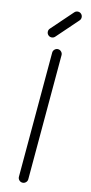

<svg xmlns="http://www.w3.org/2000/svg" viewBox="-150 -1034 509 1069"><g transform="rotate(15 104.0 -500.0)"><path d="M178 -955.3 70.3 -832.3Q63 -824 51.8 -823.2Q40.5 -822.5 32.2 -829.8Q23.9 -837.2 23.2 -848.3Q22.5 -859.4 29.8 -867.7L137.5 -990.7Q144.8 -999 156 -999.9Q167.2 -1000.7 175.5 -993.4Q183.8 -986.1 184.6 -974.9Q185.3 -963.6 178 -955.3ZM130.9 -742.2V-26.9Q130.9 -15.9 122.8 -7.9Q114.7 0 103.8 0Q92.8 0 84.8 -7.9Q76.9 -15.9 76.9 -26.9V-742.2Q76.9 -753.2 84.8 -761.2Q92.8 -769.3 103.8 -769.3Q114.7 -769.3 122.8 -761.2Q130.9 -753.2 130.9 -742.2Z"/></g></svg>

Font: Tecnico
Style: Fino
Weight: 400
Version: Version 1.3